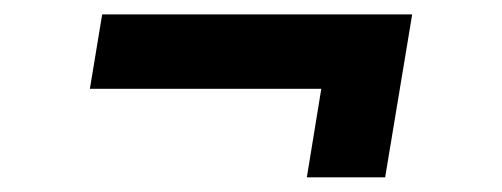

<svg xmlns="http://www.w3.org/2000/svg" viewBox="-20 -396 698 267"><path d="M406.7 -149.4 426.8 -272.5H105L122.1 -376H553.2L515.6 -149.4Z"/></svg>

Font: Inter 24pt SemiBold
Style: Italic
Weight: 600
Italic angle: -9.3988°
Designer: Rasmus Andersson
Foundry: rsms
Version: Version 4.001;git-66647c0bb